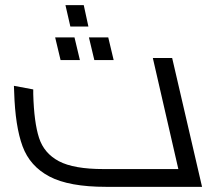

<svg xmlns="http://www.w3.org/2000/svg" viewBox="-20 -725 828 745"><path d="M764 0H392Q248 0 172 -40Q96 -80 67.5 -157.5Q39 -235 35 -367L34 -392L109 -378V-360Q112 -250 131.5 -190Q151 -130 208.5 -99.5Q266 -69 382 -69H672L573 -500H648ZM234 -705H305L323 -622H253ZM194 -580H269L290 -492H215ZM325 -580H400L421 -492H346Z"/></svg>

Font: Cairo
Style: Italic
Weight: 400
Italic angle: -13°
Designer: Mohamed Gaber, Accademia di Belle Arti di Urbino and others
Foundry: Kief Type Foundry, Accademia di Belle Arti di Urbino and others
Version: Version 3.011